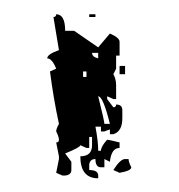

<svg xmlns="http://www.w3.org/2000/svg" viewBox="-20 -486 253 272"><path d="M119.1 -233.4Q93.8 -233.4 93.8 -264.6Q110.4 -264.6 110.4 -280.3V-292H106.4V-276.4H102.5L93.8 -280.3Q93.8 -277.3 72.3 -268.6L81.1 -256.8V-245.1Q81.1 -238.3 72.3 -237.3H68.4L59.6 -241.2L63.5 -260.7V-264.6L59.6 -284.2Q63.5 -284.2 63.5 -288.1Q63.5 -292 59.6 -299.8Q59.6 -303.7 63.5 -310.5Q55.7 -346.7 50.8 -384.8L59.6 -388.7Q53.7 -403.3 46.9 -403.3Q46.9 -409.2 63.5 -415L55.7 -461.9Q59.6 -461.9 59.6 -465.8Q72.3 -465.8 72.3 -442.4H85L119.1 -418.9L135.7 -438.5Q149.4 -432.6 149.4 -426.8V-407.2H144.5V-388.7L140.6 -380.9Q144.5 -374 144.5 -365.2V-345.7H140.6L131.8 -349.6V-345.7L140.6 -334Q144.5 -334 144.5 -337.9Q153.3 -337.9 153.3 -330.1V-318.4Q153.3 -299.8 140.6 -295.9H135.7V-302.7L127.9 -299.8H123V-306.6H115.2Q119.1 -286.1 119.1 -272.5H123Q123 -278.3 131.8 -288.1Q133.8 -288.1 149.4 -284.2V-276.4Q137.7 -276.4 135.7 -256.8L127.9 -260.7V-249H123Q115.2 -249 115.2 -260.7Q107.4 -260.7 106.4 -252.9V-245.1Q119.1 -245.1 119.1 -237.3ZM149.4 -241.2 140.6 -245.1Q150.4 -260.7 157.2 -260.7H162.1Q162.1 -256.8 166 -249Q166 -244.1 149.4 -241.2ZM127.9 -310.5H135.7Q126 -349.6 119.1 -349.6Q127.9 -314.5 127.9 -310.5ZM97.7 -377H102.5V-384.8H97.7ZM149.4 -380.9V-392.6H157.2V-380.9ZM110.4 -411.1Q110.4 -405.3 119.1 -403.3V-411.1ZM106.4 -461.9V-465.8H115.2V-461.9Z"/></svg>

Font: Blackcraft
Style: Regular
Weight: 400
Designer: GGBotNet
Foundry: GGBotNet
Version: 1.00